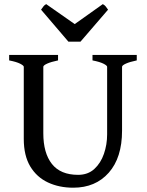

<svg xmlns="http://www.w3.org/2000/svg" viewBox="-20 -876 699 911"><path d="M628.9 -589.4Q595.7 -582.5 577.4 -574.2Q559.1 -565.9 559.1 -559.1V-255.9Q559.1 -127.9 496.1 -56.6Q433.1 14.6 327.6 14.6Q260.7 14.6 207.5 -10.3Q154.3 -35.2 123.5 -86.4Q92.8 -137.7 92.8 -216.8V-559.1Q92.8 -564.9 75.7 -573.7Q58.6 -582.5 23.4 -589.4V-615.2H255.4V-589.4Q222.2 -582.5 203.9 -574.2Q185.5 -565.9 185.5 -559.1V-243.7Q185.5 -149.9 226.3 -98.1Q267.1 -46.4 350.6 -46.4Q397 -46.4 427.5 -74.2Q458 -102.1 473.1 -146Q488.3 -189.9 488.3 -238.3V-559.1Q488.3 -564.9 471.2 -573.7Q454.1 -582.5 418.9 -589.4V-615.2H628.9ZM361.8 -678.2H304.7L174.8 -830.1Q181.6 -839.8 186.3 -845.9Q190.9 -852.1 199.2 -856.4L334.5 -761.7L467.8 -856.4Q476.1 -852.1 481.2 -845.9Q486.3 -839.8 492.7 -830.1Z"/></svg>

Font: Gentium Book Plus
Style: Regular
Weight: 400
Designer: Victor Gaultney, Annie Olsen, Iska Routamaa, Becca Hirsbrunner
Foundry: SIL International
Version: Version 6.101